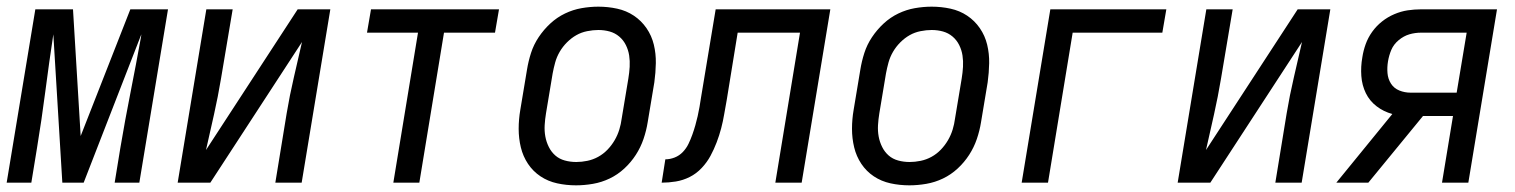

<svg xmlns="http://www.w3.org/2000/svg" viewBox="-25 -548 4545 576"><path d="M-5 0 81 -520H194L217 -140L366 -520H479L393 0H319L336 -104Q350 -187 366.5 -270.5Q383 -354 398 -437L399 -445L226 0H162L135 -445Q122 -359 111 -274Q100 -189 86 -104L69 0Z M508 0 594 -520H673L638 -312Q629 -258 617 -204.5Q605 -151 593 -98L868 -520H966L880 0H801L835 -208Q844 -262 856.5 -315.5Q869 -369 881 -422L606 0Z M1155 0 1229 -450H1076L1088 -520H1472L1460 -450H1307L1233 0Z M1703 8Q1674 8 1646.5 2Q1619 -4 1596.5 -19Q1574 -34 1559 -56.5Q1544 -79 1537.5 -106Q1531 -133 1531 -161.5Q1531 -190 1536 -219L1556 -339Q1560 -364 1568 -389Q1576 -414 1591 -436.5Q1606 -459 1626 -477.5Q1646 -496 1670 -507.5Q1694 -519 1719.5 -523.5Q1745 -528 1770 -528Q1799 -528 1826.5 -522Q1854 -516 1876.5 -501Q1899 -486 1914.5 -463.5Q1930 -441 1936.5 -414Q1943 -387 1942.5 -358.5Q1942 -330 1938 -301L1918 -181Q1914 -156 1905.5 -131Q1897 -106 1882.5 -83.5Q1868 -61 1848 -42.5Q1828 -24 1804 -12.5Q1780 -1 1754 3.5Q1728 8 1703 8ZM1704 -62Q1720 -62 1737 -65.5Q1754 -69 1769.5 -77.5Q1785 -86 1797.5 -99Q1810 -112 1819 -127.5Q1828 -143 1833 -159.5Q1838 -176 1840 -192L1860 -312Q1863 -330 1864 -347.5Q1865 -365 1862.5 -381.5Q1860 -398 1852.5 -413Q1845 -428 1832.5 -438.5Q1820 -449 1804 -453.5Q1788 -458 1770 -458Q1754 -458 1736.5 -454.5Q1719 -451 1704 -442.5Q1689 -434 1676 -421Q1663 -408 1654 -392.5Q1645 -377 1640.5 -360.5Q1636 -344 1633 -328L1613 -208Q1610 -190 1609 -172.5Q1608 -155 1611 -138.5Q1614 -122 1621.5 -107Q1629 -92 1641 -81.5Q1653 -71 1669.5 -66.5Q1686 -62 1704 -62Z M2301 0 2375 -450H2188L2155 -247Q2151 -226 2147.5 -205Q2144 -184 2138.5 -163Q2133 -142 2125 -121Q2117 -100 2106.5 -80.5Q2096 -61 2080 -44Q2064 -27 2044 -17Q2024 -7 2002.5 -3.5Q1981 0 1960 0L1971 -70Q1985 -70 1999 -75.5Q2013 -81 2023.5 -92Q2034 -103 2040.5 -116.5Q2047 -130 2052 -144Q2057 -158 2061 -172Q2065 -186 2068 -199.5Q2071 -213 2073.5 -227Q2076 -241 2078 -255L2122 -520H2466L2380 0Z M2703 8Q2674 8 2646.5 2Q2619 -4 2596.5 -19Q2574 -34 2559 -56.5Q2544 -79 2537.5 -106Q2531 -133 2531 -161.5Q2531 -190 2536 -219L2556 -339Q2560 -364 2568 -389Q2576 -414 2591 -436.5Q2606 -459 2626 -477.5Q2646 -496 2670 -507.5Q2694 -519 2719.5 -523.5Q2745 -528 2770 -528Q2799 -528 2826.5 -522Q2854 -516 2876.5 -501Q2899 -486 2914.5 -463.5Q2930 -441 2936.5 -414Q2943 -387 2942.5 -358.5Q2942 -330 2938 -301L2918 -181Q2914 -156 2905.5 -131Q2897 -106 2882.5 -83.5Q2868 -61 2848 -42.5Q2828 -24 2804 -12.5Q2780 -1 2754 3.5Q2728 8 2703 8ZM2704 -62Q2720 -62 2737 -65.5Q2754 -69 2769.5 -77.5Q2785 -86 2797.5 -99Q2810 -112 2819 -127.5Q2828 -143 2833 -159.5Q2838 -176 2840 -192L2860 -312Q2863 -330 2864 -347.5Q2865 -365 2862.5 -381.5Q2860 -398 2852.5 -413Q2845 -428 2832.5 -438.5Q2820 -449 2804 -453.5Q2788 -458 2770 -458Q2754 -458 2736.5 -454.5Q2719 -451 2704 -442.5Q2689 -434 2676 -421Q2663 -408 2654 -392.5Q2645 -377 2640.5 -360.5Q2636 -344 2633 -328L2613 -208Q2610 -190 2609 -172.5Q2608 -155 2611 -138.5Q2614 -122 2621.5 -107Q2629 -92 2641 -81.5Q2653 -71 2669.5 -66.5Q2686 -62 2704 -62Z M3040 0 3126 -520H3474L3462 -450H3193L3119 0Z M3508 0 3594 -520H3673L3638 -312Q3629 -258 3617 -204.5Q3605 -151 3593 -98L3868 -520H3966L3880 0H3801L3835 -208Q3844 -262 3856.5 -315.5Q3869 -369 3881 -422L3606 0Z M3984 0 4152 -206Q4126 -213 4105 -229Q4084 -245 4072.5 -268.5Q4061 -292 4059 -320Q4057 -348 4062 -376Q4065 -396 4072 -415.5Q4079 -435 4091.5 -452.5Q4104 -470 4121 -483.5Q4138 -497 4158 -505.5Q4178 -514 4198 -517Q4218 -520 4238 -520H4466L4380 0H4301L4334 -200H4244L4080 0ZM4207 -270H4345L4375 -450H4238Q4220 -450 4203 -445Q4186 -440 4171 -427.5Q4156 -415 4149 -398.5Q4142 -382 4139 -364Q4136 -346 4137.5 -328.5Q4139 -311 4148 -297Q4157 -283 4173 -276.5Q4189 -270 4207 -270Z"/></svg>

Font: Iosevka Oblique
Style: Regular
Weight: 400
Italic angle: -9°
Monospace: yes
Designer: Belleve Invis
Foundry: Belleve Invis
Version: Version 32.5.0; ttfautohint (v1.8.4)